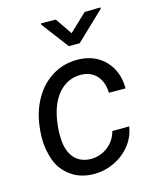

<svg xmlns="http://www.w3.org/2000/svg" viewBox="-114 -829 741 917"><g transform="rotate(-15 256.5 -370.5)"><path d="M250.5 -750 177.2 -751V-744.1L277.8 -611.3H331.5L471.2 -744.6L470.7 -751L393.1 -749.5L306.6 -667.5ZM238.3 -63.5C171.4 -65.4 131.3 -112.3 127 -188.5C126.5 -197.3 126 -206.1 126 -214.8C126 -227.5 127 -240.2 127.9 -252.9L129.4 -265.6C136.7 -328.6 155.8 -377.9 185.5 -412.6C215.8 -447.3 252.9 -464.4 296.9 -464.4C298.3 -464.4 299.3 -464.4 300.8 -464.4C332.5 -462.9 357.4 -451.7 376 -430.7C394.5 -409.2 404.3 -381.3 404.8 -346.7L487.3 -346.2C487.3 -401.4 470.7 -446.8 437.5 -482.4C404.3 -518.1 359.9 -536.6 304.7 -538.1C302.2 -538.1 299.8 -538.1 297.4 -538.1C254.4 -538.1 214.8 -527.3 178.2 -505.9C141.6 -483.9 111.3 -453.1 87.9 -413.1C64.5 -373 49.8 -327.6 43.5 -276.9L41 -252.4C40 -240.2 39.6 -228.5 39.6 -217.3C39.6 -181.2 45.9 -146 58.1 -110.8C70.8 -75.7 92.3 -46.9 123 -24.9C153.3 -2.4 190.4 9.3 234.4 9.8C236.3 9.8 238.3 9.8 240.7 9.8C272.9 9.8 305.2 2.4 336.9 -12.2C368.7 -27.3 395.5 -48.3 417.5 -75.7C439 -103 452.1 -133.3 457 -166.5L373.5 -166C365.7 -135.3 349.1 -110.4 324.2 -91.3C299.3 -72.8 272 -63.5 241.2 -63.5C240.2 -63.5 239.3 -63.5 238.3 -63.5Z"/></g></svg>

Font: Roboto
Style: Italic
Weight: 400
Italic angle: -12°
Designer: Google
Version: Version 2.137; 2017